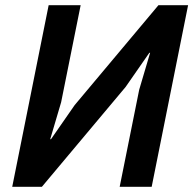

<svg xmlns="http://www.w3.org/2000/svg" viewBox="-20 -718 743 738"><path d="M27 0 167 -698H290L215 -325L173 -183H176L267 -314L589 -698H703L563 0H440L515 -373L557 -515H554L463 -384L141 0Z"/></svg>

Font: IBM Plex Sans SemiBold
Style: Italic
Weight: 600
Italic angle: -11.31°
Designer: Mike Abbink, Paul van der Laan, Pieter van Rosmalen
Foundry: Bold Monday
Version: Version 3.201